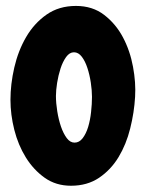

<svg xmlns="http://www.w3.org/2000/svg" viewBox="-20 -586 487 635"><path d="M214.8 28.3Q165 28.3 127.9 2Q90.8 -24.4 65.4 -65.4Q40 -106.4 27.3 -156.7Q14.6 -207 14.6 -255.9Q14.6 -307.6 27.3 -362.8Q40 -418 66.4 -463.4Q92.8 -508.8 133.8 -537.6Q174.8 -566.4 231.4 -566.4Q286.1 -566.4 324.7 -536.6Q363.3 -506.8 386.7 -462.4Q410.2 -418 419.9 -365.2Q429.7 -312.5 426.8 -265.6Q423.8 -213.9 410.6 -161.1Q397.5 -108.4 372.1 -66.4Q346.7 -24.4 307.6 2Q268.6 28.3 214.8 28.3ZM224.6 -413.1Q210 -413.1 198.7 -397.5Q187.5 -381.8 180.2 -359.4Q172.9 -336.9 168.9 -312Q165 -287.1 165 -268.6Q165 -245.1 169.4 -217.8Q173.8 -190.4 181.6 -167.5Q189.5 -144.5 200.7 -129.4Q211.9 -114.3 226.6 -114.3Q242.2 -114.3 253.4 -128.9Q264.6 -143.6 271.5 -166Q278.3 -188.5 281.2 -215.3Q284.2 -242.2 284.2 -265.6Q284.2 -287.1 280.3 -313Q276.4 -338.9 269 -361.3Q261.7 -383.8 250.5 -398.4Q239.3 -413.1 224.6 -413.1Z"/></svg>

Font: Chewy
Style: Regular
Weight: 400
Designer: Squid
Foundry: Font Diner, Inc DBA Sideshow
Version: Version 1.000